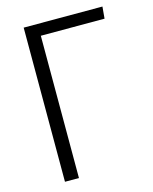

<svg xmlns="http://www.w3.org/2000/svg" viewBox="-111 -802 700 876"><g transform="rotate(-15 239.5 -364.0)"><path d="M86 0V-728H458L453 -672H152V0Z"/></g></svg>

Font: Murecho Light
Style: Regular
Weight: 300
Designer: Neil Summerour
Foundry: Positype
Version: Version 1.010; ttfautohint (v1.8.3)